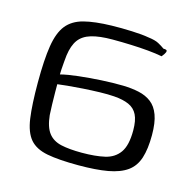

<svg xmlns="http://www.w3.org/2000/svg" viewBox="-76 -539 632 621"><g transform="rotate(15 239.5 -228.0)"><path d="M237.4 4Q171.6 4 132.5 -3.5Q93.5 -11 73.9 -33.7Q54.3 -56.5 47.9 -101.6Q41.5 -146.7 41.5 -221.3Q41.5 -297.4 49 -344.1Q56.5 -390.8 76.3 -415.5Q96.2 -440.1 132.4 -449.5Q168.5 -458.9 225 -460.2Q257.6 -461 293 -459.5Q328.4 -458 348.5 -454.3Q372.5 -451.4 384.3 -444.9Q396.2 -438.5 405.7 -431.5Q412.5 -431.7 415.6 -429.9Q418.8 -428 416.9 -422.5Q415 -417.1 406.2 -406.2Q385.7 -410.2 358.5 -412.7Q331.3 -415.2 301.1 -416.3Q270.9 -417.5 239.5 -417.5Q195.6 -417.5 168.2 -409.3Q140.9 -401.1 127 -382.2Q113.2 -363.3 108.5 -329.5Q107.7 -321.6 106.3 -307.4Q105 -293.3 104.3 -281.1Q103.7 -268.9 103.7 -264.4Q128.1 -270.6 163.4 -274.5Q198.7 -278.4 237.6 -280.7Q276.4 -282.9 311 -282.2Q340.1 -281.5 364.1 -276.2Q388.1 -271 405.7 -257.6Q423.3 -244.3 432.7 -218.9Q442.2 -193.5 442.2 -151.4Q442.2 -105.1 432.3 -74.5Q422.4 -44 398.8 -27.1Q375.2 -10.3 335.7 -3.1Q296.1 4 237.4 4ZM237.4 -38Q282.7 -38 314.1 -45.2Q345.5 -52.4 362.6 -76.4Q379.7 -100.3 379.7 -150.5Q379.7 -183.9 370.3 -202.8Q360.9 -221.7 341.4 -230.3Q321.9 -239 291.7 -241.2Q271.5 -242.7 243.5 -242Q215.5 -241.2 187.3 -239.4Q159.1 -237.5 136.3 -235.3Q113.5 -233.1 103.7 -231.6Q103.7 -224.6 103.8 -205.2Q104 -185.8 104.5 -164.5Q105 -143.1 106 -128.9Q110 -89.7 125.1 -70Q140.2 -50.4 167.8 -44.2Q195.5 -38 237.4 -38Z"/></g></svg>

Font: Genos Thin
Style: Regular
Weight: 100
Designer: Robert E. Leuschke
Foundry: Robert E. Leuschke
Version: Version 1.010